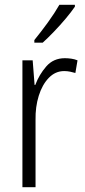

<svg xmlns="http://www.w3.org/2000/svg" viewBox="-20 -785 356 805"><path d="M252 -541Q265 -541 279 -539Q293 -537 305 -532L296 -479Q286 -482 274 -484.5Q262 -487 249 -487Q212 -487 184.5 -458.5Q157 -430 142.5 -383.5Q128 -337 129 -282V0H74V-532H117L125 -429H128Q144 -472 174 -506.5Q204 -541 252 -541ZM294 -757Q279 -735 255.5 -707Q232 -679 206 -652Q180 -625 159 -606H124V-617Q154 -654 181.5 -692Q209 -730 229 -765H294Z"/></svg>

Font: Noto Sans Georgian Condensed Light
Style: Regular
Weight: 300
Width: 3
Designer: Monotype Design Team, Akaki Razmadze
Foundry: Google LLC
Version: Version 2.005; ttfautohint (v1.8.4.7-5d5b)